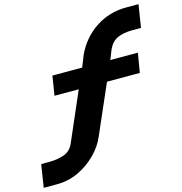

<svg xmlns="http://www.w3.org/2000/svg" viewBox="-168 -832 1081 1139"><g transform="rotate(-15 372.5 -262.5)"><path d="M-40 191 -18 51H29Q83 51 124 36Q165 21 184 -25L328 -357L352 -320H163L182 -439H392L354 -412L394 -512Q439 -607 522.5 -661.5Q606 -716 707 -716H785L763 -576H708Q655 -576 618.5 -559.5Q582 -543 562 -500L527 -412L509 -439H707L687 -320H468L502 -358L354 -19Q331 37 283 85Q235 133 173.5 162Q112 191 40 191Z"/></g></svg>

Font: Nunito Sans 7pt Expanded ExtraBold
Style: Italic
Weight: 800
Width: 7
Italic angle: -9°
Designer: Vernon Adams
Foundry: Vernon Adams
Version: Version 3.101;gftools[0.9.27]